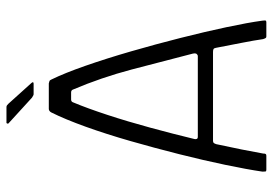

<svg xmlns="http://www.w3.org/2000/svg" viewBox="-145 -699 844 594"><g transform="rotate(-90 277.0 -402.0)"><path d="M49 0Q44 0 43.5 -2.5Q43 -5 43 -12Q50 -60 64 -127Q78 -194 97 -269.5Q116 -345 137.5 -420Q159 -495 182 -559Q205 -623 226 -665Q228 -669 231 -671Q234 -673 237 -673H316Q320 -672 323 -671Q326 -670 328 -665Q348 -624 370.5 -559.5Q393 -495 415 -419Q437 -343 456.5 -266Q476 -189 490 -123Q504 -57 510 -13Q511 -5 510.5 -2.5Q510 0 505 0H461Q458 0 456.5 -2Q455 -4 453 -10Q449 -38 441.5 -76Q434 -114 426 -156Q425 -162 422 -163.5Q419 -165 413 -165H139Q134 -165 132 -163Q130 -161 128 -155Q119 -114 111.5 -76Q104 -38 99 -10Q99 -4 97.5 -2Q96 0 92 0ZM151 -212H400Q404 -212 407 -215.5Q410 -219 408 -228Q384 -322 359 -416.5Q334 -511 297 -598Q295 -604 288 -604H266Q259 -604 257 -597Q239 -554 218.5 -491.5Q198 -429 179 -359Q160 -289 144 -223Q143 -220 144 -216Q145 -212 151 -212ZM283 -720Q280 -720 278 -721.5Q276 -723 272 -725L192 -798Q191 -800 192 -802Q193 -804 194 -804H242Q246 -804 248 -802.5Q250 -801 253 -798L317 -727Q320 -724 319.5 -722Q319 -720 315 -720Z"/></g></svg>

Font: Glory Light
Style: Regular
Weight: 300
Version: Version 1.011